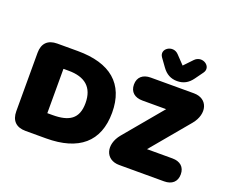

<svg xmlns="http://www.w3.org/2000/svg" viewBox="-141 -1150 1662 1384"><g transform="rotate(20 690.5 -458.0)"><path d="M168 0H325C575 0 710 -113 710 -336C710 -558 575 -670 325 -670H168C96 -670 57 -631 57 -559V-111C57 -39 96 0 168 0ZM312 -174H272V-514H312C436 -514 506 -458 506 -336C506 -214 437 -174 312 -174ZM887 0H1231C1290 0 1327 -31 1327 -88C1327 -145 1290 -176 1231 -176H1036L1280 -468C1356 -560 1326 -670 1216 -670H885C826 -670 788 -639 788 -582C788 -525 826 -494 885 -494H1067L823 -202C747 -110 777 0 887 0ZM1071 -711C1119 -711 1156 -731 1186 -773L1230 -834C1271 -891 1184 -948 1133 -895L1071 -830L1009 -895C959 -948 871 -891 912 -834L956 -773C986 -731 1023 -711 1071 -711Z"/></g></svg>

Font: SN Pro Black
Style: Regular
Weight: 900
Designer: Tobias Whetton
Foundry: Supernotes
Version: Version 1.001;Glyphs 3.2 (3249)